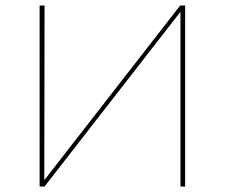

<svg xmlns="http://www.w3.org/2000/svg" viewBox="-20 -678 817 698"><path d="M653 0H636V-635L142 0H124V-658H142L141 -23L635 -658H653Z"/></svg>

Font: Ysabeau SC Thin
Style: Regular
Weight: 200
Designer: Christian Thalmann (Catharsis Fonts)
Version: Version 0.003